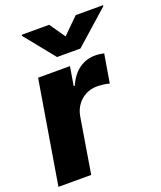

<svg xmlns="http://www.w3.org/2000/svg" viewBox="-148 -866 804 957"><g transform="rotate(-20 254.5 -387.5)"><path d="M-4.9 0 85.9 -545.9H254.9L238.3 -445.8H244.1Q268.1 -500.5 306.4 -526.9Q344.7 -553.2 389.2 -552.7Q401.4 -553.2 413.6 -551.5Q425.8 -549.8 437 -547.4L411.6 -396Q399.4 -400.4 379.9 -402.6Q360.4 -404.8 344.2 -404.8Q314 -404.8 287.1 -391.1Q260.3 -377.4 242.2 -353Q224.1 -328.6 217.8 -296.4L168.9 0ZM228 -774.9 285.2 -692.4 368.7 -774.9H514.2L513.2 -769.5L334 -610.4H210L81.5 -769.5L82.5 -774.9Z"/></g></svg>

Font: Inter Tight ExtraBold
Style: Italic
Weight: 800
Italic angle: -9.39999°
Designer: Rasmus Andersson
Foundry: rsms
Version: Version 3.004